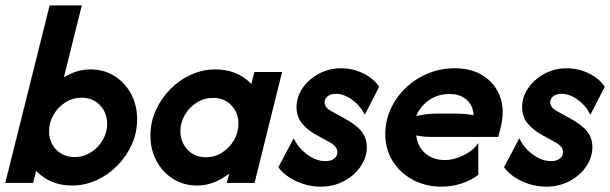

<svg xmlns="http://www.w3.org/2000/svg" viewBox="-26 -687 2291 721"><path d="M245.1 9.7Q162.5 9.7 109.7 -45.1L97.9 0H-6.2L160.4 -666.7H281.2L213.9 -396.5Q236.1 -410.4 261.1 -418.4Q286.1 -426.4 313.9 -426.4Q363.9 -426.4 403.5 -401.7Q443.1 -377.1 466 -334.7Q488.9 -292.4 488.9 -238.9Q488.9 -188.9 468.8 -144.1Q448.6 -99.3 414.2 -64.6Q379.9 -29.9 336.1 -10.1Q292.4 9.7 245.1 9.7ZM254.2 -97.2Q287.5 -97.2 315.3 -114.9Q343.1 -132.6 359.7 -161.1Q376.4 -189.6 376.4 -222.2Q376.4 -263.2 349.7 -291.7Q322.9 -320.1 280.6 -320.1Q247.2 -320.1 219.4 -302.4Q191.7 -284.7 175 -256.2Q158.3 -227.8 158.3 -194.4Q158.3 -152.8 185.1 -125Q211.8 -97.2 254.2 -97.2Z M713.9 9.7Q664.6 9.7 624.7 -14.9Q584.7 -39.6 561.8 -82.3Q538.9 -125 538.9 -177.8Q538.9 -227.8 559 -272.6Q579.2 -317.4 613.5 -352.1Q647.9 -386.8 691.7 -406.6Q735.4 -426.4 782.6 -426.4Q865.3 -426.4 918.1 -371.5L929.2 -416.7H1033.3L929.9 0H825.7L834.7 -35.4Q809.7 -15.3 779.2 -2.8Q748.6 9.7 713.9 9.7ZM747.2 -96.5Q780.6 -96.5 808.3 -114.2Q836.1 -131.9 852.8 -160.8Q869.4 -189.6 869.4 -222.2Q869.4 -263.9 842.7 -291.7Q816 -319.4 773.6 -319.4Q740.3 -319.4 712.5 -301.7Q684.7 -284 668.1 -255.6Q651.4 -227.1 651.4 -194.4Q651.4 -153.5 678.1 -125Q704.9 -96.5 747.2 -96.5Z M1178.5 13.9Q1129.9 13.9 1085.8 -6.9Q1041.7 -27.8 1019.4 -59L1077.1 -168.1Q1093.1 -131.9 1127.4 -106.9Q1161.8 -81.9 1195.8 -81.9Q1216.7 -81.9 1228.8 -91.3Q1241 -100.7 1241 -116Q1241 -136.8 1213.2 -152.1L1160.4 -181.2Q1125 -201.4 1106.2 -226Q1087.5 -250.7 1087.5 -284.7Q1087.5 -322.9 1110.1 -355.9Q1132.6 -388.9 1170.8 -409.7Q1209 -430.6 1254.9 -430.6Q1300 -430.6 1339.2 -410.8Q1378.5 -391 1397.9 -361.1L1343.8 -256.2Q1326.4 -291 1295.8 -312.8Q1265.3 -334.7 1235.4 -334.7Q1216 -334.7 1204.5 -325.7Q1193.1 -316.7 1193.1 -302.8Q1193.1 -283.3 1217.4 -270.1L1265.3 -243.8Q1312.5 -218.1 1331.9 -193.1Q1351.4 -168.1 1351.4 -134.7Q1351.4 -95.8 1328.1 -61.8Q1304.9 -27.8 1265.6 -6.9Q1226.4 13.9 1178.5 13.9Z M1631.9 13.9Q1571.5 13.9 1523.6 -12.2Q1475.7 -38.2 1448.3 -82.6Q1420.8 -127.1 1420.8 -183.3Q1420.8 -233.3 1441.3 -278.1Q1461.8 -322.9 1497.9 -357.3Q1534 -391.7 1581.2 -411.1Q1628.5 -430.6 1681.2 -430.6Q1746.5 -430.6 1790.6 -401.4Q1834.7 -372.2 1852.4 -322.2Q1870.1 -272.2 1854.2 -209L1845.1 -172.9H1591Q1577.8 -172.9 1564.6 -174.3Q1551.4 -175.7 1536.8 -178.5Q1543.1 -134.7 1571.9 -110.4Q1600.7 -86.1 1643.8 -86.1Q1679.9 -86.1 1716.7 -104.9Q1753.5 -123.6 1770.1 -150V-30.6Q1744.4 -10.4 1708 1.7Q1671.5 13.9 1631.9 13.9ZM1536.8 -251.4Q1579.2 -260.4 1612.5 -260.4H1686.1Q1722.9 -260.4 1752.8 -254.2Q1750 -291.7 1726 -312.8Q1702.1 -334 1661.1 -334Q1618.8 -334 1585.4 -311.1Q1552.1 -288.2 1536.8 -251.4Z M2025.7 13.9Q1977.1 13.9 1933 -6.9Q1888.9 -27.8 1866.7 -59L1924.3 -168.1Q1940.3 -131.9 1974.7 -106.9Q2009 -81.9 2043.1 -81.9Q2063.9 -81.9 2076 -91.3Q2088.2 -100.7 2088.2 -116Q2088.2 -136.8 2060.4 -152.1L2007.6 -181.2Q1972.2 -201.4 1953.5 -226Q1934.7 -250.7 1934.7 -284.7Q1934.7 -322.9 1957.3 -355.9Q1979.9 -388.9 2018.1 -409.7Q2056.2 -430.6 2102.1 -430.6Q2147.2 -430.6 2186.5 -410.8Q2225.7 -391 2245.1 -361.1L2191 -256.2Q2173.6 -291 2143.1 -312.8Q2112.5 -334.7 2082.6 -334.7Q2063.2 -334.7 2051.7 -325.7Q2040.3 -316.7 2040.3 -302.8Q2040.3 -283.3 2064.6 -270.1L2112.5 -243.8Q2159.7 -218.1 2179.2 -193.1Q2198.6 -168.1 2198.6 -134.7Q2198.6 -95.8 2175.3 -61.8Q2152.1 -27.8 2112.8 -6.9Q2073.6 13.9 2025.7 13.9Z"/></svg>

Font: Afacad
Style: Bold Italic
Weight: 700
Italic angle: -14°
Designer: Kristian Moeller
Foundry: Dicotype
Version: Version 1.000; ttfautohint (v1.8.4.7-5d5b)